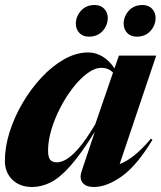

<svg xmlns="http://www.w3.org/2000/svg" viewBox="-24 -734 644 767"><path d="M302 -49.5 355 -208Q299 -118 256.2 -70.2Q213.5 -22.5 177.2 -4.8Q141 13 104.5 13Q55.5 13 25.5 -16Q-4.5 -45 -4.5 -91.5Q-4.5 -147 14.5 -207Q33.5 -267 66.8 -323.5Q100 -380 142.8 -425.5Q185.5 -471 233.2 -497.8Q281 -524.5 328.5 -524.5Q357.5 -524.5 384 -509.2Q410.5 -494 433.5 -461L451 -512H600L454 -78.5Q480 -88 510.8 -112Q541.5 -136 579 -180L585 -175.5Q523 -73 463 -30Q403 13 351 13Q319 13 305.8 -4.2Q292.5 -21.5 302 -49.5ZM168 -133Q168 -106 176.5 -95.8Q185 -85.5 204 -85.5Q219 -85.5 239.8 -96.8Q260.5 -108 289.2 -140.5Q318 -173 356.5 -237.5L427.5 -444Q409.5 -463 381.5 -463Q354.5 -463 325 -441.2Q295.5 -419.5 267.5 -383.5Q239.5 -347.5 217 -304Q194.5 -260.5 181.2 -216Q168 -171.5 168 -133ZM330.5 -587.5Q307 -587.5 293 -602.5Q279 -617.5 279 -639Q279 -668.5 299.5 -691.2Q320 -714 354.5 -714Q378 -714 392.2 -699Q406.5 -684 406.5 -662.5Q406.5 -633 386 -610.2Q365.5 -587.5 330.5 -587.5ZM522 -587.5Q498 -587.5 484 -602.5Q470 -617.5 470 -639Q470 -668.5 490.5 -691.2Q511 -714 545.5 -714Q569.5 -714 583.5 -699Q597.5 -684 597.5 -662.5Q597.5 -633 577 -610.2Q556.5 -587.5 522 -587.5Z"/></svg>

Font: Newsreader 72pt
Style: Bold Italic
Weight: 700
Italic angle: -17°
Designer: Hugues Gentile
Foundry: Production Type
Version: Version 1.003; ttfautohint (v1.8.3)